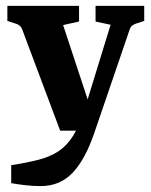

<svg xmlns="http://www.w3.org/2000/svg" viewBox="-20 -443 512 651"><path d="M18 117Q70 109 109.5 99Q149 89 178 70Q207 51 228.5 16.5Q250 -18 267 -73L355 -359L304 -370V-423H469V-372L441 -363Q433 -360 428 -356Q423 -352 420 -344L300 7Q269 98 226 143Q183 188 118 188Q93 188 66.5 185Q40 182 18 178ZM263 0H184L55 -344Q49 -359 33 -363L5 -372V-423H248V-370L194 -358L293 -58Z"/></svg>

Font: Rasa
Style: Bold
Weight: 700
Designer: Anna Giedrys (Yrsa+Rasa design), David Brezina (Yrsa art-direction, Rasa art-direction, design)
Foundry: Rosetta Type Foundry
Version: Version 2.004